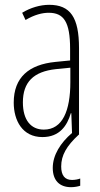

<svg xmlns="http://www.w3.org/2000/svg" viewBox="-20 -559 416 797"><path d="M234 132C234 86 256 47 307 0H308V-359C308 -487 272 -539 184 -539C147 -539 106 -527 72 -506L86 -476C123 -498 156 -506 182 -506C245 -506 271 -468 271 -356V-308L210 -302C100 -291 37 -238 37 -133C37 -59 73 10 156 10C228 10 259 -38 274 -89H276L279 -7C231 34 199 85 199 138C199 190 227 218 275 218C290 218 304 215 313 212V182C306 185 292 188 279 188C249 188 234 169 234 132ZM212 -272 272 -278V-218C272 -100 240 -21 162 -21C108 -21 75 -61 75 -134C75 -218 119 -262 212 -272Z"/></svg>

Font: Noto Sans Telugu ExtraCondensed ExtraLight
Style: Regular
Weight: 200
Width: 2
Designer: Jelle Bosma - Monotype Design Team
Foundry: Monotype Imaging Inc.
Version: Version 2.005